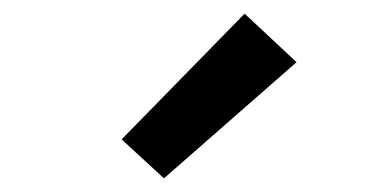

<svg xmlns="http://www.w3.org/2000/svg" viewBox="-20 -814 540 281"><path d="M220 -553 158 -610 338 -794 414 -723Z"/></svg>

Font: Zed Mono Semibold
Style: Regular
Weight: 600
Monospace: yes
Designer: Belleve Invis
Foundry: Belleve Invis
Version: Version 1.0.0; ttfautohint (v1.8.4)